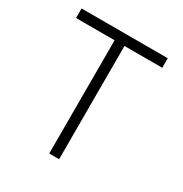

<svg xmlns="http://www.w3.org/2000/svg" viewBox="-168 -848 929 975"><g transform="rotate(30 297.0 -360.0)"><path d="M314.5 0V-664H536V-720H30.5V-664H256.5V0Z"/></g></svg>

Font: Vela Sans Light
Style: Regular
Weight: 300
Designer: Principal design: Mikhail Sharanda - project Manrope.
Design modification: Ravid Balaliev
Foundry: Mikhail Sharanda
Version: Version 1.001